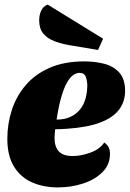

<svg xmlns="http://www.w3.org/2000/svg" viewBox="-20 -798 566 838"><path d="M233 20Q170 20 120 -2Q70 -24 41 -71Q12 -118 12 -192Q12 -257 31.5 -317.5Q51 -378 92 -426Q133 -474 196.5 -502Q260 -530 348 -530Q393 -530 433.5 -520Q474 -510 500 -482Q526 -454 526 -401Q526 -355 500 -320Q474 -285 418 -263.5Q362 -242 272 -236Q260 -235 247.5 -234.5Q235 -234 221 -234Q220 -225 219 -214.5Q218 -204 218 -196Q218 -158 236.5 -137.5Q255 -117 298 -117Q334 -117 375 -132Q416 -147 435 -176Q449 -166 454.5 -154.5Q460 -143 460 -126Q460 -79 426.5 -46Q393 -13 341 3.5Q289 20 233 20ZM227 -276Q262 -276 287.5 -288Q313 -300 329.5 -320.5Q346 -341 353.5 -368.5Q361 -396 361 -427Q360 -450 353.5 -465Q347 -480 327 -480Q313 -480 299 -470Q285 -460 272 -437Q259 -414 247.5 -374.5Q236 -335 227 -276ZM408 -580 282 -601Q247 -607 217 -618.5Q187 -630 169 -651.5Q151 -673 151 -709Q151 -732 159.5 -751Q168 -770 188 -778L430 -629Z"/></svg>

Font: Sansita Swashed Light Black
Style: Regular
Weight: 900
Version: Version 1.003